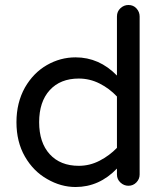

<svg xmlns="http://www.w3.org/2000/svg" viewBox="-20 -768 656 770"><path d="M283 -18Q224 -18 169 -50Q114 -81 80 -140Q46 -199 46 -278Q46 -356 80 -417Q114 -476 168 -507Q222 -538 283 -538Q378 -538 449 -465V-702Q449 -722 463 -735Q477 -748 495 -748Q515 -748 527.5 -734Q540 -720 540 -702V-68Q540 -50 527 -36.5Q514 -23 495 -23Q477 -23 463 -36Q449 -49 449 -68V-92Q378 -18 283 -18ZM296 -103Q340 -103 379.5 -123.5Q419 -144 449 -175V-381Q419 -413 379.5 -433Q340 -453 296 -453Q222 -453 179.5 -406.5Q137 -360 137 -278Q137 -196 179.5 -149.5Q222 -103 296 -103Z"/></svg>

Font: Huninn
Style: Regular
Weight: 400
Designer: justfont
Foundry: justfont
Version: Version 1.003